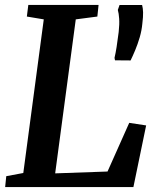

<svg xmlns="http://www.w3.org/2000/svg" viewBox="-20 -763 640 783"><path d="M1 0 5.5 -44.5 75 -57.5 158.5 -684 89.5 -695.5 95.5 -743H382L377 -695.5L289 -684L205 -56L418.5 -63.5L507 -262L576 -251.5L524 0ZM512.5 -516.5 449 -517 447 -527Q451.5 -546 455.5 -571.2Q459.5 -596.5 464 -632.5Q467.5 -664.5 466 -686.8Q464.5 -709 460.5 -722.5L467.5 -742.5H559.5Q563 -730 563.5 -712.5Q564 -695 560.5 -667Q558 -639 549.8 -610.8Q541.5 -582.5 531.2 -558Q521 -533.5 512.5 -516.5Z"/></svg>

Font: Merriweather SemiBold
Style: Italic
Weight: 600
Italic angle: -7.8°
Version: Version 2.101